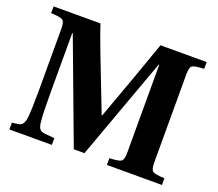

<svg xmlns="http://www.w3.org/2000/svg" viewBox="-116 -854 1151 1016"><g transform="rotate(20 459.0 -346.0)"><path d="M23 -654V-692H287Q297 -658 340 -545L459 -238H462L547 -472Q550 -480 625 -692H885V-654Q831 -652 818.5 -642.5Q806 -633 806 -595V-97Q806 -59 818.5 -49.5Q831 -40 885 -38V0H575V-38Q629 -40 641.5 -49.5Q654 -59 654 -97V-593H651L442 -18H382L167 -593H164V-252Q164 -141 169 -96Q171 -69 180.5 -56.5Q190 -44 211 -43L265 -38V0H26V-38L61 -43Q93 -47 97 -96Q102 -140 102 -252V-595Q102 -633 89.5 -642.5Q77 -652 23 -654Z"/></g></svg>

Font: Heuristica
Style: Bold
Weight: 700
Version: Version 1.0.2